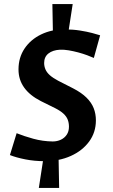

<svg xmlns="http://www.w3.org/2000/svg" viewBox="-20 -770 551 935"><path d="M238.1 -588 235.1 -750.1H334L309 -588ZM169.1 145.1 194.1 -17H265L268 145.1ZM197.6 14.9Q147.5 14.9 102.9 6Q58.3 -2.9 28.3 -14.9L61 -121.3Q95.8 -107.2 142 -94.4Q188.1 -81.7 236.8 -81.1Q258.5 -81.2 276.5 -89.7Q294.5 -98.2 305.2 -114.3Q315.8 -130.3 315.8 -152.9Q315.8 -171.7 309.8 -187.3Q303.8 -202.9 289.1 -216.5Q274.4 -230.1 248.9 -243.1L178.6 -277.9Q125.1 -305.2 97.6 -343.6Q70.1 -382 70.1 -431.7Q70.1 -489.7 99.6 -533.6Q129.1 -577.5 180 -602.2Q230.9 -626.9 292.9 -626.9Q334.6 -626.9 369.1 -621.4Q403.6 -615.9 429 -609.2Q454.4 -602.5 467.6 -598.1L437 -487.8Q424 -493.7 404.2 -501.1Q384.4 -508.4 361.2 -514.7Q337.9 -520.9 314.7 -524.9Q291.5 -528.8 271.6 -527.9Q236.7 -526 215.8 -509.5Q195 -493 195 -463Q195 -447.1 201.4 -432Q207.9 -416.9 223 -403.5Q238.2 -390.1 262.6 -377.2L336.1 -339.7Q376.8 -318.7 401.1 -294.7Q425.4 -270.7 436.2 -243.3Q447 -215.8 447 -183.9Q447 -125.5 414.1 -80.7Q381.2 -35.9 324.7 -10.5Q268.3 14.9 197.6 14.9Z"/></svg>

Font: Ancizar Sans Thin
Style: Italic
Weight: 100
Italic angle: -4°
Designer: Cesar Puertas, Viviana Monsalve, Julian Moncada, Julian Prieto, Jose Castro, Mariel Hernandez, Felipe Aragon, Sara Alarc
Version: Version 8.100